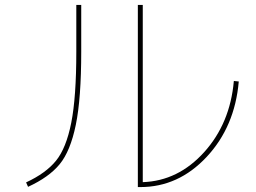

<svg xmlns="http://www.w3.org/2000/svg" viewBox="-20 -740 1040 780"><path d="M290 -720H310V-530Q310 -340 288 -233Q266 -126 222.5 -73Q179 -20 94 19L86 1Q166 -36 207.5 -87Q249 -138 269.5 -241.5Q290 -345 290 -530ZM560 0Q704 -5 809.5 -122Q915 -239 930 -411L950 -409Q934 -225 819.5 -102.5Q705 20 550 20H540V-720H560Z"/></svg>

Font: M PLUS 1p Thin
Style: Regular
Weight: 250
Version: Version 1.062